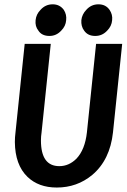

<svg xmlns="http://www.w3.org/2000/svg" viewBox="-20 -840 578 877"><path d="M239.3 16.6Q156.2 16.6 105.5 -32.2Q48.8 -86.9 47.9 -191.4Q47.9 -212.9 50.8 -235.4L92.8 -639.6H211.9L169.9 -235.4Q167 -216.8 167 -198.2Q167 -81.1 251 -81.1Q294.9 -81.1 329.1 -115.2Q368.2 -156.2 377 -235.4L418.9 -639.6H538.1L496.1 -235.4Q482.4 -109.4 401.4 -41Q332 16.6 239.3 16.6ZM351.6 -748Q354.5 -774.4 374 -794.9Q396.5 -820.3 429.7 -820.3Q462.9 -820.3 480.5 -794.9Q495.1 -773.4 492.2 -748Q490.2 -720.7 469.7 -700.2Q447.3 -675.8 415 -675.8Q380.9 -675.8 364.3 -700.2Q349.6 -719.7 351.6 -748ZM142.6 -748Q145.5 -775.4 165 -794.9Q187.5 -820.3 220.7 -820.3Q252.9 -820.3 271.5 -794.9Q285.2 -773.4 282.2 -748Q280.3 -720.7 259.8 -700.2Q237.3 -675.8 206.1 -675.8Q170.9 -675.8 155.3 -700.2Q139.6 -719.7 142.6 -748Z"/></svg>

Font: Puritan
Style: BoldItalic
Weight: 700
Version: 2.1